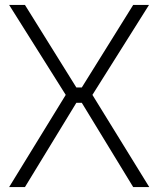

<svg xmlns="http://www.w3.org/2000/svg" viewBox="-20 -757 640 777"><path d="M17 0 246 -373 17 -737H81L289 -403H311L519 -737H583L354 -373L584 0H519L311 -341H289L81 0Z"/></svg>

Font: Tomorrow Light
Style: Regular
Weight: 300
Designer: Tony de Marco, Monica Rizzolli
Foundry: Just in Type
Version: Version 2.002